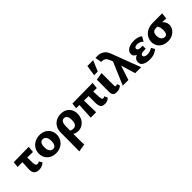

<svg xmlns="http://www.w3.org/2000/svg" viewBox="187 -1967 3511 3511"><g transform="rotate(-45 1943.0 -211.0)"><path d="M11 -309 23 -419 416 -425 404 -303ZM127 -137 142 -412H255L261 -167Q262 -157 264 -138Q266 -119 276 -103.5Q286 -88 308 -88Q320 -88 333.5 -92.5Q347 -97 355 -107L393 -47Q373 -24 336.5 -7.5Q300 9 251 9Q209 9 183.5 -5.5Q158 -20 145 -42.5Q132 -65 129 -90Q126 -115 127 -137Z M688 14Q621 14 569 -14Q517 -42 487.5 -91.5Q458 -141 458 -204Q458 -273 491 -325.5Q524 -378 580.5 -408Q637 -438 709 -438Q775 -438 826.5 -410.5Q878 -383 908 -334Q938 -285 938 -221Q938 -154 905.5 -100.5Q873 -47 817 -16.5Q761 14 688 14ZM705 -80Q734 -80 752 -97Q770 -114 778 -143Q786 -172 786 -208Q786 -254 774 -284Q762 -314 741.5 -328.5Q721 -343 694 -343Q665 -343 646.5 -327Q628 -311 620 -283Q612 -255 612 -216Q612 -170 624 -140Q636 -110 657 -95Q678 -80 705 -80Z M1011 289Q1012 226 1012.5 163Q1013 100 1013.5 38.5Q1014 -23 1014 -80Q1014 -137 1014 -187Q1014 -267 1045.5 -323Q1077 -379 1132 -408.5Q1187 -438 1257 -438Q1324 -438 1373 -411Q1422 -384 1449 -335.5Q1476 -287 1476 -221Q1476 -153 1447.5 -100Q1419 -47 1370 -16.5Q1321 14 1261 14Q1214 14 1176.5 -6Q1139 -26 1125 -61L1150 -109Q1164 -95 1186 -88Q1208 -81 1229 -81Q1261 -81 1281.5 -96Q1302 -111 1312 -140Q1322 -169 1322 -213Q1322 -279 1300.5 -309.5Q1279 -340 1242 -340Q1216 -340 1198.5 -326Q1181 -312 1172 -283.5Q1163 -255 1162 -212Q1161 -133 1160.5 -73.5Q1160 -14 1160 31.5Q1160 77 1160 114.5Q1160 152 1161 187.5Q1162 223 1164 263Z M1595 0 1618 -412H1726L1735 0ZM1527 -310 1540 -419 2069 -425 2056 -304ZM1846 -137 1848 -412H1960L1971 -162Q1972 -138 1976 -121.5Q1980 -105 1988 -96.5Q1996 -88 2010 -88Q2019 -88 2028.5 -92Q2038 -96 2044 -103L2073 -43Q2064 -28 2047 -17Q2030 -6 2007.5 1Q1985 8 1959 8Q1913 8 1888.5 -9Q1864 -26 1855 -59Q1846 -92 1846 -137Z M2261 8Q2211 8 2188 -17.5Q2165 -43 2165 -90V-412L2311 -436V-114Q2311 -99 2316.5 -91Q2322 -83 2334 -83Q2343 -83 2351.5 -86.5Q2360 -90 2368 -95L2388 -41Q2371 -20 2338.5 -6Q2306 8 2261 8ZM2188 -505 2219 -711H2369L2282 -505Z M2745 0 2637 -359Q2626 -397 2616 -424.5Q2606 -452 2597 -472.5Q2588 -493 2581 -509Q2564 -550 2535 -568Q2506 -586 2471 -586Q2464 -586 2460 -586Q2456 -586 2450 -586L2428 -711Q2442 -711 2457 -711Q2472 -711 2487 -711Q2547 -711 2600.5 -678.5Q2654 -646 2684 -568L2899 0ZM2423 0 2629 -483 2681 -342 2568 0Z M3111 14Q3060 14 3016.5 2Q2973 -10 2947 -36.5Q2921 -63 2921 -107Q2921 -169 2975 -201.5Q3029 -234 3115 -234V-198Q3068 -198 3027.5 -208Q2987 -218 2961.5 -241Q2936 -264 2936 -303Q2936 -343 2961.5 -373.5Q2987 -404 3034 -421Q3081 -438 3142 -438Q3191 -438 3235 -427Q3279 -416 3311 -388L3259 -296Q3241 -323 3208.5 -336Q3176 -349 3140 -349Q3117 -349 3102 -343.5Q3087 -338 3079 -328Q3071 -318 3071 -304Q3071 -283 3090 -271Q3109 -259 3148 -259H3197V-179H3148Q3105 -179 3083.5 -166.5Q3062 -154 3062 -133Q3062 -119 3072 -107.5Q3082 -96 3101 -89.5Q3120 -83 3147 -83Q3184 -83 3216 -94Q3248 -105 3276 -125L3314 -56Q3290 -31 3239 -8.5Q3188 14 3111 14Z M3583 14Q3517 14 3465.5 -12.5Q3414 -39 3385 -86Q3356 -133 3356 -193Q3356 -253 3386.5 -305Q3417 -357 3476 -390Q3535 -423 3620 -424L3867 -425L3854 -306Q3791 -310 3729.5 -312.5Q3668 -315 3598 -315Q3550 -315 3526.5 -289.5Q3503 -264 3503 -210Q3503 -168 3515.5 -140Q3528 -112 3550 -97.5Q3572 -83 3598 -83Q3622 -83 3637 -95Q3652 -107 3659.5 -132Q3667 -157 3667 -194Q3667 -228 3660 -255Q3653 -282 3641 -303Q3629 -324 3613 -338L3696 -357Q3725 -337 3751.5 -312.5Q3778 -288 3796 -256.5Q3814 -225 3814 -184Q3814 -133 3785.5 -87.5Q3757 -42 3705.5 -14Q3654 14 3583 14Z"/></g></svg>

Font: Ysabeau Office ExtraBold
Style: Regular
Weight: 800
Designer: Christian Thalmann (Catharsis Fonts)
Version: Version 2.001;gftools[0.9.30]; featfreeze: tnum,lnum,ss02